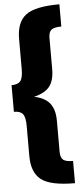

<svg xmlns="http://www.w3.org/2000/svg" viewBox="-64 -875 452 1050"><g transform="rotate(-5 162.0 -350.0)"><path d="M304 141Q170 141 119 101.5Q68 62 68 -28V-194Q68 -242 54 -259.5Q40 -277 5 -277V-423Q40 -423 54 -440.5Q68 -458 68 -506V-672Q68 -762 118.5 -801.5Q169 -841 304 -841V-719Q265 -719 249.5 -707Q234 -695 234 -662V-492Q234 -428 207.5 -395.5Q181 -363 122 -349Q180 -338 207.5 -304Q235 -270 235 -208V-38Q235 -5 250 7Q265 19 304 19Z"/></g></svg>

Font: Trujillo ExtraBold
Style: Regular
Weight: 800
Designer: Fira Sans original fonts by bBox Type GmbH, Carrois Corporate GbR, & Edenspiekermann AG / Changes by Cristiano Sobral
Foundry: Fira Sans original fonts by bBox Type GmbH, Carrois Corporate GbR, & Edenspiekermann AG / Changes by Cristiano Sobral
Version: Version 4.301;July 28, 2020;FontCreator 13.0.0.2655 64-bit